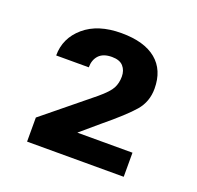

<svg xmlns="http://www.w3.org/2000/svg" viewBox="-81 -808 581 567"><g transform="rotate(20 210.0 -524.0)"><path d="M361.3 -325.7H57.6V-401.4L208.5 -524.4Q238.3 -549.3 246.6 -565.4Q254.9 -581.5 254.9 -601.6Q254.9 -621.1 243.7 -633.8Q232.4 -646.5 208 -646.5Q180.7 -646.5 167.2 -632.1Q153.8 -617.7 153.8 -594.2H51.3Q51.3 -648.9 94 -685.5Q136.7 -722.2 210.4 -722.2Q282.2 -722.2 320.1 -690.9Q357.9 -659.7 357.9 -601.1Q357.9 -560.1 332.5 -530.5Q307.1 -501 244.6 -449.7L188 -401.4H361.3Z"/></g></svg>

Font: Roboto Web
Style: Bold
Weight: 700
Designer: Google
Version: Version 1.200310; 2013